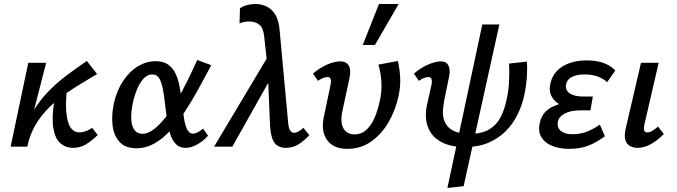

<svg xmlns="http://www.w3.org/2000/svg" viewBox="-20 -731 3372 957"><path d="M84 0Q97 -85 130 -148.5Q163 -212 208.5 -261.5Q254 -311 306.5 -351Q359 -391 413 -427L464 -362Q429 -341 388 -316.5Q347 -292 305 -262.5Q263 -233 224.5 -195Q186 -157 157.5 -109.5Q129 -62 116 0ZM33 0 121 -418H210L103 0ZM343 6Q308 6 281.5 -16.5Q255 -39 246 -91Q237 -143 251 -232L315 -300Q305 -211 311.5 -161Q318 -111 335 -91Q352 -71 375 -71Q385 -71 397 -74Q409 -77 420 -82.5Q431 -88 439 -94L467 -58Q437 -29 408.5 -11.5Q380 6 343 6Z M660 8Q605 8 576 -23.5Q547 -55 541 -106.5Q535 -158 548 -218Q563 -282 594.5 -329Q626 -376 668 -401Q710 -426 755 -426Q794 -426 817.5 -409.5Q841 -393 854.5 -365Q868 -337 874.5 -302Q881 -267 886 -231Q891 -188 896 -150Q901 -112 911.5 -88.5Q922 -65 942 -65Q953 -65 966 -72Q979 -79 992 -90L1017 -55Q998 -32 966.5 -13Q935 6 905 6Q875 6 857 -12.5Q839 -31 829 -61Q819 -91 813.5 -127.5Q808 -164 804 -200Q799 -250 792 -286Q785 -322 773.5 -341Q762 -360 739 -360Q716 -360 697 -340.5Q678 -321 664 -288Q650 -255 641 -213Q632 -166 634.5 -133Q637 -100 651 -82Q665 -64 690 -64Q717 -64 746 -86Q775 -108 804 -144.5Q833 -181 861 -229Q889 -277 914.5 -329Q940 -381 963 -432L1033 -406Q1001 -346 968.5 -286.5Q936 -227 901 -174Q866 -121 828.5 -80Q791 -39 749 -15.5Q707 8 660 8Z M1404 6Q1384 6 1366.5 -3Q1349 -12 1339 -36Q1329 -60 1326 -106L1314 -390L1297 -547Q1293 -590 1274.5 -606.5Q1256 -623 1223 -624Q1211 -624 1197 -621.5Q1183 -619 1174 -614L1176 -689Q1186 -698 1207.5 -704.5Q1229 -711 1254 -711Q1281 -711 1307 -699.5Q1333 -688 1351.5 -659Q1370 -630 1374 -578L1416 -122Q1419 -90 1427 -79.5Q1435 -69 1445 -69Q1456 -69 1469 -76.5Q1482 -84 1492 -94L1522 -57Q1493 -27 1466 -10.5Q1439 6 1404 6ZM1047 0 1326 -467 1341 -361 1138 0Z M1711 11Q1643 11 1611 -32Q1579 -75 1594 -148L1628 -310Q1630 -321 1629.5 -329.5Q1629 -338 1625 -342.5Q1621 -347 1612 -347Q1602 -347 1589.5 -342Q1577 -337 1565 -328L1540 -364Q1572 -392 1609 -408.5Q1646 -425 1675 -425Q1698 -425 1710 -414.5Q1722 -404 1724.5 -385.5Q1727 -367 1722 -342L1686 -174Q1675 -119 1692.5 -90Q1710 -61 1748 -61Q1779 -61 1803.5 -81.5Q1828 -102 1845 -139.5Q1862 -177 1873 -228Q1884 -276 1881 -323Q1878 -370 1866 -409L1963 -427Q1972 -390 1974.5 -346.5Q1977 -303 1967 -254Q1951 -180 1915.5 -120Q1880 -60 1828.5 -24.5Q1777 11 1711 11ZM1788 -507 1869 -711H1967L1849 -507Z M2298 2Q2224 2 2176.5 -25Q2129 -52 2112 -100Q2095 -148 2109 -212L2131 -310Q2133 -321 2132.5 -329.5Q2132 -338 2127.5 -342.5Q2123 -347 2115 -347Q2105 -347 2092.5 -342Q2080 -337 2068 -328L2043 -364Q2075 -392 2112 -408.5Q2149 -425 2178 -425Q2198 -425 2208 -414.5Q2218 -404 2220.5 -385.5Q2223 -367 2217 -342L2194 -230Q2191 -213 2188.5 -191Q2186 -169 2190 -146.5Q2194 -124 2207.5 -105.5Q2221 -87 2248.5 -75.5Q2276 -64 2322 -64Q2383 -64 2420 -87Q2457 -110 2476.5 -149.5Q2496 -189 2505 -235Q2514 -272 2517 -321Q2520 -370 2517 -414L2606 -424Q2609 -385 2606 -344Q2603 -303 2595 -265Q2584 -210 2560.5 -161.5Q2537 -113 2500 -76.5Q2463 -40 2413 -19Q2363 2 2298 2ZM2210 206 2384 -609H2469L2291 197Z M2816 11Q2769 11 2732 -4Q2695 -19 2677.5 -49Q2660 -79 2672 -124Q2685 -178 2740.5 -202Q2796 -226 2875 -226L2871 -186Q2823 -186 2785.5 -202Q2748 -218 2730.5 -248.5Q2713 -279 2725 -321Q2733 -354 2757 -378.5Q2781 -403 2818.5 -416.5Q2856 -430 2905 -430Q2951 -430 2987 -417.5Q3023 -405 3047 -380L3006 -321Q2991 -337 2962 -348.5Q2933 -360 2893 -360Q2856 -360 2831.5 -348Q2807 -336 2802 -312Q2797 -292 2807 -278Q2817 -264 2837.5 -257Q2858 -250 2886 -250H2935L2923 -181H2875Q2825 -181 2795.5 -165.5Q2766 -150 2761 -126Q2755 -96 2775 -79Q2795 -62 2832 -62Q2875 -62 2908.5 -76Q2942 -90 2970 -110L2995 -52Q2955 -22 2914 -5.5Q2873 11 2816 11Z M3158 6Q3136 6 3119.5 -3.5Q3103 -13 3097 -33.5Q3091 -54 3098 -87L3175 -418H3263L3192 -111Q3188 -93 3190.5 -82Q3193 -71 3207 -71Q3218 -71 3230 -78Q3242 -85 3260 -100L3289 -63Q3255 -29 3222 -11.5Q3189 6 3158 6Z"/></svg>

Font: Ysabeau SemiBold
Style: Italic
Weight: 600
Italic angle: -12°
Designer: Christian Thalmann (Catharsis Fonts)
Version: Version 2.002